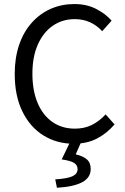

<svg xmlns="http://www.w3.org/2000/svg" viewBox="-20 -688 611 935"><path d="M339 12Q256.8 12 191.6 -28.4Q126.5 -68.7 89.1 -145Q51.7 -221.3 51.7 -327.7Q51.7 -406.9 73.4 -470Q95 -533.2 134.8 -577.5Q174.5 -621.9 227.4 -645.1Q280.2 -668.3 342.6 -668.3Q402.3 -668.3 448.5 -644.4Q494.8 -620.5 523.5 -587.3L477.7 -536Q451.9 -564.3 418.5 -579.5Q385.1 -594.8 344.4 -594.8Q283.1 -594.8 236.6 -562.3Q190.1 -529.8 164 -470.4Q137.8 -411.1 137.8 -329.5Q137.8 -246.8 163.2 -186.7Q188.5 -126.7 235.1 -94.1Q281.8 -61.5 344.7 -61.5Q391 -61.5 427.3 -79.5Q463.5 -97.5 494.4 -130.9L537.9 -82Q499.1 -37.2 450.8 -12.6Q402.6 12 339 12ZM257.2 226.3 249 185.6Q311.6 181.3 334.7 169.5Q357.8 157.6 357.8 136Q357.8 116.3 340.8 105.4Q323.8 94.4 280.5 88.4L324.2 -2.7H378L348.7 63.8Q383.3 71.5 402.5 87.8Q421.7 104 421.7 134.7Q421.7 178 379.1 200Q336.6 222 257.2 226.3Z"/></svg>

Font: SourceSans3VF
Style: Regular
Weight: 200
Designer: Paul D. Hunt
Foundry: Adobe
Version: Version 3.052;hotconv 1.1.0;makeotfexe 2.6.0